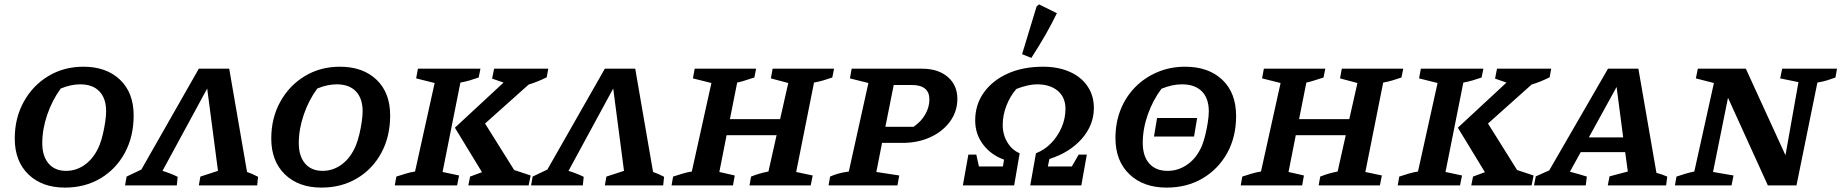

<svg xmlns="http://www.w3.org/2000/svg" viewBox="-20 -842 8363 872"><path d="M275 10Q171 10 109 -50Q47 -110 47 -213Q47 -306 88 -380Q129 -454 199.5 -496.5Q270 -539 359 -539Q463 -539 525 -480Q587 -421 587 -318Q587 -222 547 -148Q507 -74 436.5 -32Q366 10 275 10ZM280 -66Q329 -66 369 -96.5Q409 -127 432 -183Q440 -203 447 -232Q454 -261 458 -289.5Q462 -318 462 -336Q462 -395 431.5 -427Q401 -459 344 -459Q302 -459 256 -440Q217 -387 194.5 -321Q172 -255 172 -192Q172 -133 200.5 -99.5Q229 -66 280 -66Z M1021 -530 1102 -61Q1128 -52 1152 -39L1148 0H883L890 -40L970 -66L921 -440L718 -66Q754 -55 787 -39L783 0H548L555 -40L622 -72L883 -530Z M1440 10Q1336 10 1274 -50Q1212 -110 1212 -213Q1212 -306 1253 -380Q1294 -454 1364.5 -496.5Q1435 -539 1524 -539Q1628 -539 1690 -480Q1752 -421 1752 -318Q1752 -222 1712 -148Q1672 -74 1601.5 -32Q1531 10 1440 10ZM1445 -66Q1494 -66 1534 -96.5Q1574 -127 1597 -183Q1605 -203 1612 -232Q1619 -261 1623 -289.5Q1627 -318 1627 -336Q1627 -395 1596.5 -427Q1566 -459 1509 -459Q1467 -459 1421 -440Q1382 -387 1359.5 -321Q1337 -255 1337 -192Q1337 -133 1365.5 -99.5Q1394 -66 1445 -66Z M1773 0 1780 -40Q1802 -47 1823 -53.5Q1844 -60 1865 -63L1954 -465L1870 -486L1878 -530H2162L2154 -490Q2131 -482 2112 -476.5Q2093 -471 2071 -467L1990 -61L2065 -45L2056 0ZM2107 0 2115 -40Q2143 -51 2169 -60L2046 -262L2267 -467L2215 -485L2224 -530H2470L2463 -491Q2421 -470 2381 -458L2183 -281L2315 -70L2390 -45L2381 0Z M2865 -530 2946 -61Q2972 -52 2996 -39L2992 0H2727L2734 -40L2814 -66L2765 -440L2562 -66Q2598 -55 2631 -39L2627 0H2392L2399 -40L2466 -72L2727 -530Z M3030 0 3037 -40Q3059 -47 3080 -53.5Q3101 -60 3122 -63L3211 -465L3127 -486L3135 -530H3414L3406 -490Q3382 -483 3365 -477Q3348 -471 3328 -467L3295 -301H3523L3560 -465L3481 -486L3489 -530H3768L3760 -490Q3737 -482 3718 -476.5Q3699 -471 3677 -467L3596 -61L3671 -45L3662 0H3384L3391 -40Q3411 -48 3430 -53.5Q3449 -59 3470 -63L3507 -228H3280L3247 -61L3317 -45L3309 0Z M3743 0 3750 -40Q3765 -47 3785.5 -53Q3806 -59 3835 -63L3924 -465L3840 -486L3848 -530H4168Q4241 -530 4284.5 -492.5Q4328 -455 4328 -393Q4328 -336 4295 -290.5Q4262 -245 4205.5 -219Q4149 -193 4078 -193H3986L3960 -61L4064 -45L4056 0ZM4121 -456H4039L4001 -266H4129Q4164 -290 4182.5 -323Q4201 -356 4201 -390Q4201 -456 4121 -456Z M4353 0 4378 -140H4414L4426 -86H4535L4540 -117Q4481 -138 4445 -185.5Q4409 -233 4409 -295Q4409 -367 4448.5 -422Q4488 -477 4557 -508Q4626 -539 4717 -539Q4786 -539 4838 -516Q4890 -493 4919 -450.5Q4948 -408 4948 -352Q4948 -274 4893 -211.5Q4838 -149 4746 -120L4739 -86H4848L4879 -140H4916L4891 0H4659L4685 -146Q4724 -161 4754 -192Q4784 -223 4801.5 -263.5Q4819 -304 4819 -348Q4819 -400 4784 -429.5Q4749 -459 4690 -459Q4650 -459 4596 -438Q4568 -406 4551 -362.5Q4534 -319 4534 -275Q4534 -230 4555.5 -195Q4577 -160 4611 -146L4586 0ZM4664 -579 4622 -596 4688 -813 4699 -822 4780 -782Q4756 -732 4726.5 -681Q4697 -630 4664 -579Z M5278 10Q5173 10 5109.5 -50.5Q5046 -111 5046 -215Q5046 -285 5069.5 -344Q5093 -403 5136 -446.5Q5179 -490 5237 -514.5Q5295 -539 5362 -539Q5469 -539 5531.5 -479.5Q5594 -420 5594 -315Q5594 -220 5553.5 -147Q5513 -74 5442 -32Q5371 10 5278 10ZM5283 -66Q5333 -66 5375 -96.5Q5417 -127 5440 -183Q5447 -201 5454 -229Q5461 -257 5465.5 -286.5Q5470 -316 5470 -336Q5470 -395 5438.5 -427Q5407 -459 5348 -459Q5304 -459 5255 -439Q5216 -387 5193 -322Q5170 -257 5170 -193Q5170 -133 5199.5 -99.5Q5229 -66 5283 -66ZM5221 -222 5235 -306H5417L5403 -222Z M5615 0 5622 -40Q5644 -47 5665 -53.5Q5686 -60 5707 -63L5796 -465L5712 -486L5720 -530H5999L5991 -490Q5967 -483 5950 -477Q5933 -471 5913 -467L5880 -301H6108L6145 -465L6066 -486L6074 -530H6353L6345 -490Q6322 -482 6303 -476.5Q6284 -471 6262 -467L6181 -61L6256 -45L6247 0H5969L5976 -40Q5996 -48 6015 -53.5Q6034 -59 6055 -63L6092 -228H5865L5832 -61L5902 -45L5894 0Z M6328 0 6335 -40Q6357 -47 6378 -53.5Q6399 -60 6420 -63L6509 -465L6425 -486L6433 -530H6717L6709 -490Q6686 -482 6667 -476.5Q6648 -471 6626 -467L6545 -61L6620 -45L6611 0ZM6662 0 6670 -40Q6698 -51 6724 -60L6601 -262L6822 -467L6770 -485L6779 -530H7025L7018 -491Q6976 -470 6936 -458L6738 -281L6870 -70L6945 -45L6936 0Z M7503 -57Q7529 -50 7552 -40L7547 0H7282L7290 -41L7373 -63L7361 -151H7159L7110 -62Q7130 -57 7149 -51.5Q7168 -46 7187 -40L7182 0H6947L6955 -41L7016 -68L7283 -530H7421ZM7196 -218H7352L7322 -447Z M8074 -530H8323L8316 -490Q8297 -483 8279.5 -477.5Q8262 -472 8234 -467L8139 0H8009L7828 -398L7760 -61L7853 -45L7844 0H7587L7594 -40Q7615 -47 7634.5 -53Q7654 -59 7675 -63L7764 -465L7682 -486L7691 -530H7909L8089 -137L8148 -469L8065 -486Z"/></svg>

Font: Piazzolla SC SemiBold
Style: Italic
Weight: 600
Italic angle: -11.3°
Designer: Juan Pablo del Peral
Foundry: Huerta Tipografica
Version: Version 1.330